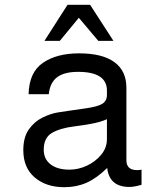

<svg xmlns="http://www.w3.org/2000/svg" viewBox="-20 -761 658 799"><path d="M569 -55V8Q538 17 519 17Q435 17 426 -62Q382 -19 340 -0.5Q298 18 248 18Q172 18 124.5 -22.5Q77 -63 77 -136Q77 -190 100 -222.5Q123 -255 156.5 -271.5Q190 -288 220 -293Q234 -295 263 -299.5Q292 -304 336 -310Q386 -317 405.5 -329Q425 -341 425 -366V-384Q425 -462 305 -462Q247 -462 217.5 -439.5Q188 -417 183 -369H99Q101 -460 158.5 -499.5Q216 -539 309 -539Q406 -539 456 -502.5Q506 -466 506 -396V-94Q506 -53 551 -53Q559 -53 569 -55ZM425 -182V-265Q399 -253 360.5 -246Q322 -239 289 -235Q231 -228 196.5 -208Q162 -188 162 -138Q162 -99 190.5 -77Q219 -55 269 -55Q306 -55 341.5 -71.5Q377 -88 401 -117Q425 -146 425 -182ZM165 -591 261 -741H355L452 -591H389L308 -687L229 -591Z"/></svg>

Font: Fragment Mono
Style: Regular
Weight: 400
Monospace: yes
Designer: Wei Huang based on Nimbus Sans by URW Studio, based on Helvetica by Max Miedinger.
Foundry: Wei Huang
Version: Version 1.021; ttfautohint (v1.8.4.7-5d5b)